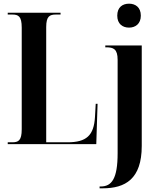

<svg xmlns="http://www.w3.org/2000/svg" viewBox="-20 -783 861 1043"><path d="M681 -633C715 -633 745 -653 745 -698C745 -744 715 -763 681 -763C646 -763 617 -744 617 -698C617 -653 646 -633 681 -633ZM22 0H503L510 -219H500L496 -148C490 -47 450 -10 346 -10H231V-636C231 -695 250 -704 284 -704H309V-714H22V-704H46C80 -704 98 -695 98 -633V-81C98 -19 80 -10 46 -10H22ZM521 240H538C660 240 750 190 750 10V-536H552V-526H557C596 -526 619 -517 619 -458V49C619 188 587 230 527 230H521Z"/></svg>

Font: Noto Serif Display ExtraCondensed
Style: Bold
Weight: 700
Width: 2
Designer: Monotype Design Team
Foundry: Monotype Imaging Inc.
Version: Version 2.009